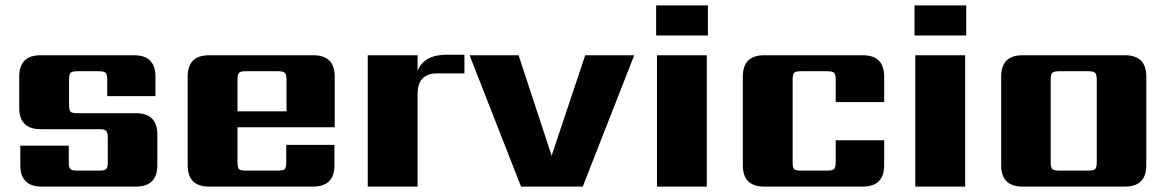

<svg xmlns="http://www.w3.org/2000/svg" viewBox="-20 -689 4314 709"><path d="M378 -90V-181Q378 -200 372 -206Q366 -212 347 -212H130Q51 -212 51 -291V-406Q51 -485 130 -485H475Q554 -485 554 -406V-334H376V-395Q376 -414 370 -420Q364 -426 345 -426H266Q246 -426 240.5 -420Q235 -414 235 -395V-302Q235 -282 240.5 -276.5Q246 -271 266 -271H482Q561 -271 561 -192V-79Q561 0 482 0H134Q55 0 55 -79V-151H234V-90Q234 -70 240 -64.5Q246 -59 265 -59H347Q366 -59 372 -64.5Q378 -70 378 -90Z M857 -278H1038V-395Q1038 -414 1032 -420Q1026 -426 1007 -426H888Q868 -426 862.5 -420Q857 -414 857 -395ZM752 -485H1137Q1216 -485 1216 -406V-219H857V-90Q857 -70 862.5 -64.5Q868 -59 888 -59H1006Q1026 -59 1031.5 -64.5Q1037 -70 1037 -90V-154H1215V-79Q1215 0 1136 0H752Q673 0 673 -79V-406Q673 -485 752 -485Z M1631 -487H1695V-418H1595Q1522 -418 1522 -342V0H1338V-485H1522V-427Q1545 -487 1631 -487Z M1714 -485H1895L2017 -114L2141 -485H2322L2132 0H1904Z M2590 0H2406V-485H2590ZM2403 -558V-669H2594V-558Z M3245 -312H3066V-395Q3066 -414 3060 -420Q3054 -426 3035 -426H2938Q2918 -426 2912.5 -420Q2907 -414 2907 -395V-90Q2907 -70 2912.5 -64.5Q2918 -59 2938 -59H3035Q3054 -59 3060 -64.5Q3066 -70 3066 -90V-171H3245V-79Q3245 0 3166 0H2802Q2723 0 2723 -79V-406Q2723 -485 2802 -485H3166Q3245 -485 3245 -406Z M3544 0H3360V-485H3544ZM3357 -558V-669H3548V-558Z M4030 -90V-395Q4030 -414 4024 -420Q4018 -426 3999 -426H3891Q3872 -426 3866 -420Q3860 -414 3860 -395V-90Q3860 -70 3866 -64.5Q3872 -59 3891 -59H3999Q4018 -59 4024 -64.5Q4030 -70 4030 -90ZM3756 -485H4134Q4213 -485 4213 -406V-79Q4213 0 4134 0H3756Q3677 0 3677 -79V-406Q3677 -485 3756 -485Z"/></svg>

Font: Sarpanch ExtraBold
Style: Regular
Weight: 800
Designer: Manushi Parikh (Devanagari and Latin), Jyotish Sonowal (Devanagari)
Foundry: Indian Type Foundry
Version: Version 2.004;PS 1.0;hotconv 1.0.78;makeotf.lib2.5.61930; tt